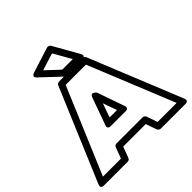

<svg xmlns="http://www.w3.org/2000/svg" viewBox="-321 -1152 1370 1370"><g transform="rotate(-45 363.5 -467.0)"><path d="M-68.8 -9.8 227.1 -710.9Q230 -717.3 236.6 -721.7Q243.2 -726.1 250 -726.1H487.8Q495.1 -726.1 501.7 -721.4Q508.3 -716.8 511.2 -710L795.9 -8.8Q796.4 -7.3 797.4 -5.1Q798.3 -2.9 799.3 2.9Q800.3 8.8 798.8 13.2Q797.4 17.6 791 21.2Q784.7 24.9 772.9 24.9H525.9Q518.1 24.9 511.2 19.5Q504.4 14.2 502 7.8L473.1 -74.2H246.1L214.8 8.8Q208.5 24.9 191.9 24.9H-45.9Q-46.9 24.9 -48.1 24.9Q-49.3 24.9 -53.2 24.7Q-57.1 24.4 -60.1 23.4Q-63 22.5 -66.4 20Q-69.8 17.6 -71.5 14.2Q-73.2 10.7 -72.8 4.4Q-72.3 -2 -68.8 -9.8ZM-7.8 -24.9H173.8L205.1 -107.9Q211.4 -124 228 -124H491.2Q498 -124 505.1 -119.1Q512.2 -114.3 515.1 -106.9L543.9 -24.9H735.8L471.2 -675.8H267.1ZM162.1 -856Q160.6 -856.9 158.4 -858.9Q156.2 -860.8 152.6 -866.5Q148.9 -872.1 148.4 -877.2Q147.9 -882.3 153.3 -888.2Q158.7 -894 170.9 -897.9L360.8 -958Q369.1 -960.9 377.9 -957Q386.7 -953.1 391.1 -945.8L498 -756.8Q499 -755.4 500.5 -752.9Q502 -750.5 503.7 -744.1Q505.4 -737.8 504.2 -732.9Q502.9 -728 496.1 -724.1Q489.3 -720.2 476.1 -720.2H315.9Q308.1 -720.2 298.8 -727.1ZM227.1 -862.8 326.2 -770H433.1L356.9 -903.8ZM264.2 -272.9 337.9 -478Q342.3 -490.2 348.9 -494.9Q355.5 -499.5 361.8 -497.1Q368.2 -494.6 373.8 -490.5Q379.4 -486.3 382.8 -482.4L386.2 -478L458 -272.9Q463.9 -256.3 458 -248.3Q452.1 -240.2 443.4 -240.2H434.1H288.1Q270.5 -240.2 264.6 -248.5Q258.8 -256.8 261.7 -264.6ZM324.2 -290H398.9L361.8 -395Z"/></g></svg>

Font: Trueno Black Outline
Style: Regular
Weight: 900
Width: 6
Designer: Julieta Ulanovsky
Foundry: Julieta Ulanovsky
Version: Version 3.001b | FøM Fix